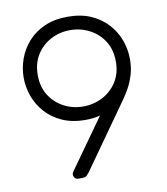

<svg xmlns="http://www.w3.org/2000/svg" viewBox="-80 -777 733 845"><g transform="rotate(-10 286.0 -355.0)"><path d="M201 0Q192 0 186.5 -6.5Q181 -13 181 -22Q181 -27 183 -30Q185 -33 186 -35L344 -257Q314 -249 279 -249Q219 -249 174.5 -269Q130 -289 100.5 -322.5Q71 -356 56.5 -396.5Q42 -437 42 -479Q42 -521 56.5 -562Q71 -603 100.5 -636.5Q130 -670 174.5 -690Q219 -710 279 -710Q339 -710 383.5 -690Q428 -670 458 -636.5Q488 -603 502.5 -562Q517 -521 517 -479Q517 -440 507 -408Q497 -376 483.5 -352Q470 -328 458 -311L252 -20Q248 -15 241.5 -7.5Q235 0 221 0ZM279 -309Q326 -309 366 -330Q406 -351 430 -389Q454 -427 454 -479Q454 -532 430 -570Q406 -608 366 -629Q326 -650 279 -650Q232 -650 192.5 -629Q153 -608 129 -570Q105 -532 105 -479Q105 -427 129 -389Q153 -351 192.5 -330Q232 -309 279 -309Z"/></g></svg>

Font: Rubik Light Light
Style: Regular
Weight: 300
Version: Version 2.101